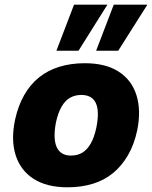

<svg xmlns="http://www.w3.org/2000/svg" viewBox="-20 -786 648 817"><path d="M267 11Q179 11 123 -25Q67 -61 46.5 -126Q26 -191 44 -276Q57 -336 83 -381.5Q109 -427 146.5 -457Q184 -487 233 -502Q282 -517 341 -517Q429 -517 484.5 -481.5Q540 -446 560.5 -381.5Q581 -317 564 -232Q551 -171 524.5 -125.5Q498 -80 461 -49.5Q424 -19 375 -4Q326 11 267 11ZM282 -124Q310 -124 330.5 -136.5Q351 -149 366 -175Q381 -201 390 -243Q404 -314 387.5 -348Q371 -382 326 -382Q299 -382 278 -370Q257 -358 242 -332Q227 -306 218 -265Q205 -195 221.5 -159.5Q238 -124 282 -124ZM389 -570 464 -766H607L483 -570ZM220 -570 295 -766H437L314 -570Z"/></svg>

Font: Nunito Sans 7pt SemiCondensed Black
Style: Italic
Weight: 900
Width: 4
Italic angle: -9°
Designer: Vernon Adams
Foundry: Vernon Adams
Version: Version 3.101;gftools[0.9.27]